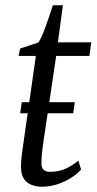

<svg xmlns="http://www.w3.org/2000/svg" viewBox="-20 -698 368 728"><path d="M56.5 -268.5 62.5 -310.5H263.5L257.5 -268.5ZM146 -169.5Q142.5 -148 140.8 -133Q139 -118 138 -105.5Q137 -93 137 -78.5Q137 -62.5 145.2 -54.5Q153.5 -46.5 169 -46.5Q206 -46.5 233 -60.2Q260 -74 277 -89L287.5 -55.5Q273.5 -39 250 -24Q226.5 -9 198 0.5Q169.5 10 139.5 10Q103 10 81.2 -8Q59.5 -26 59.5 -66.5Q59.5 -74 60.2 -84.2Q61 -94.5 62.2 -106.2Q63.5 -118 65.2 -130.8Q67 -143.5 69 -156.5L116 -486H50.5L56.5 -514L125 -536.5Q133.5 -547.5 144 -573.8Q154.5 -600 164.2 -629Q174 -658 180.5 -678H218.5L199.5 -537.5H326L319 -486H193Z"/></svg>

Font: Merriweather 60pt Light
Style: Italic
Weight: 300
Italic angle: -7.8°
Version: Version 2.101